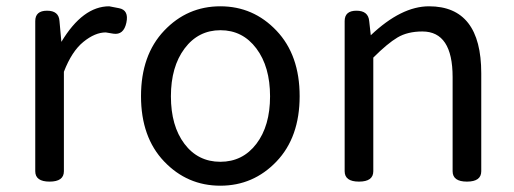

<svg xmlns="http://www.w3.org/2000/svg" viewBox="-20 -577 1634 610"><path d="M175 -444Q243 -557 327 -557L358 -551Q390 -545 381.5 -505Q373 -465 340 -470L316 -474Q282 -474 245 -444Q208 -414 183 -349V-33Q183 0 137.5 0Q92 0 92 -33V-510Q92 -543 129.5 -543Q167 -543 169 -510Z M858.5 -64Q785 13 680 13Q575 13 501.5 -64Q428 -141 428 -271.5Q428 -402 501.5 -479.5Q575 -557 680 -557Q785 -557 858.5 -479.5Q932 -402 932 -271.5Q932 -141 858.5 -64ZM566 -120Q609 -63 680 -63Q751 -63 794.5 -120Q838 -177 838 -271Q838 -365 794.5 -423Q751 -481 680.5 -481Q610 -481 566.5 -423Q523 -365 523 -271Q523 -177 566 -120Z M1418 -332Q1418 -477 1322 -477Q1275 -477 1243 -458Q1211 -439 1166 -394V-33Q1166 0 1120.5 0Q1075 0 1075 -33V-510Q1075 -543 1112.5 -543Q1150 -543 1153 -510L1158 -465Q1255 -557 1343 -557Q1509 -557 1509 -344V-33Q1509 0 1463.5 0Q1418 0 1418 -33Z"/></svg>

Font: Raw Maruko Gothic CJK TC
Style: Regular
Weight: 400
Version: Version 1.001